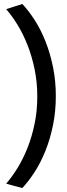

<svg xmlns="http://www.w3.org/2000/svg" viewBox="-20 -773 336 963"><path d="M92 170Q72 165 51.5 159.5Q31 154 11 148Q40 115 68 69.5Q96 24 118 -31.5Q140 -87 153.5 -152Q167 -217 167 -289Q167 -361 153.5 -426Q140 -491 118 -547Q96 -603 68 -648.5Q40 -694 11 -727Q31 -733 51.5 -740Q72 -747 92 -753Q124 -719 154.5 -671.5Q185 -624 208.5 -564.5Q232 -505 246 -436Q260 -367 260 -291Q260 -215 246 -146Q232 -77 208.5 -18Q185 41 154.5 88.5Q124 136 92 170Z"/></svg>

Font: JosefinSans
Style: SemiBold
Weight: 600
Designer: Santiago Orozco
Foundry: Typemade
Version: Version 1.0 ; ttfautohint (v1.3)